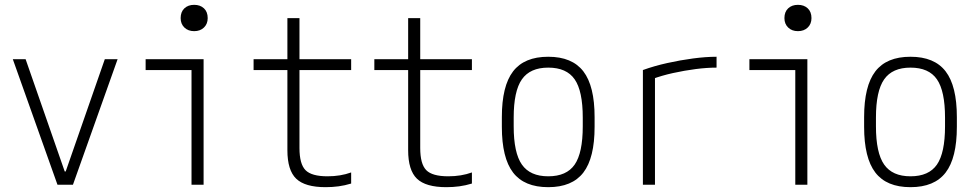

<svg xmlns="http://www.w3.org/2000/svg" viewBox="-20 -765 4040 795"><path d="M218 0 33 -520H86L248 -55H252L414 -520H467L282 0Z M773 0V-475H583V-520H823V0ZM784 -636Q759 -636 743.5 -651Q728 -666 728 -690Q728 -716 743.5 -730.5Q759 -745 784 -745Q809 -745 824.5 -730.5Q840 -716 840 -690Q840 -666 824.5 -651Q809 -636 784 -636Z M1328 10Q1243 10 1206.5 -25Q1170 -60 1170 -143V-475H1030V-520H1170V-690H1220V-520H1434V-475H1220V-152Q1220 -86 1245 -60.5Q1270 -35 1336 -35Q1363 -35 1387.5 -39Q1412 -43 1434 -51V-5Q1408 3 1382 6.5Q1356 10 1328 10Z M1828 10Q1743 10 1706.5 -25Q1670 -60 1670 -143V-475H1530V-520H1670V-690H1720V-520H1934V-475H1720V-152Q1720 -86 1745 -60.5Q1770 -35 1836 -35Q1863 -35 1887.5 -39Q1912 -43 1934 -51V-5Q1908 3 1882 6.5Q1856 10 1828 10Z M2250 10Q2151 10 2104.5 -50.5Q2058 -111 2058 -240V-280Q2058 -409 2104.5 -469.5Q2151 -530 2250 -530Q2349 -530 2395.5 -469.5Q2442 -409 2442 -280V-240Q2442 -111 2395.5 -50.5Q2349 10 2250 10ZM2250 -35Q2326 -35 2359.5 -83.5Q2393 -132 2393 -242V-278Q2393 -388 2359.5 -436.5Q2326 -485 2250 -485Q2175 -485 2141 -436.5Q2107 -388 2107 -278V-242Q2107 -132 2141 -83.5Q2175 -35 2250 -35Z M2642 -475Q2689 -492 2743 -504Q2797 -516 2850 -523Q2903 -530 2947 -530V-485Q2907 -485 2860.5 -479Q2814 -473 2766.5 -462.5Q2719 -452 2679 -437L2692 -462V0H2642Z M3273 0V-475H3083V-520H3323V0ZM3284 -636Q3259 -636 3243.5 -651Q3228 -666 3228 -690Q3228 -716 3243.5 -730.5Q3259 -745 3284 -745Q3309 -745 3324.5 -730.5Q3340 -716 3340 -690Q3340 -666 3324.5 -651Q3309 -636 3284 -636Z M3750 10Q3651 10 3604.5 -50.5Q3558 -111 3558 -240V-280Q3558 -409 3604.5 -469.5Q3651 -530 3750 -530Q3849 -530 3895.5 -469.5Q3942 -409 3942 -280V-240Q3942 -111 3895.5 -50.5Q3849 10 3750 10ZM3750 -35Q3826 -35 3859.5 -83.5Q3893 -132 3893 -242V-278Q3893 -388 3859.5 -436.5Q3826 -485 3750 -485Q3675 -485 3641 -436.5Q3607 -388 3607 -278V-242Q3607 -132 3641 -83.5Q3675 -35 3750 -35Z"/></svg>

Font: M PLUS Code Latin Light
Style: Regular
Weight: 300
Designer: Coji Morishita
Foundry: UNDERFOREST DESIGN
Version: Version 1.002; ttfautohint (v1.8.3)